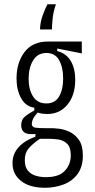

<svg xmlns="http://www.w3.org/2000/svg" viewBox="-20 -724 450 906"><path d="M192 162Q120 162 79.5 130Q39 98 39 46Q39 3 67 -28.5Q95 -60 147 -79V-92Q110 -88 95 -99Q80 -110 80 -133Q80 -159 96.5 -173Q113 -187 142 -203V-216Q102 -221 80 -260Q58 -299 58 -354Q58 -428 95.5 -478Q133 -528 206 -528H366V-472L250 -495V-483Q293 -472 314 -436Q335 -400 335 -348Q335 -275 298.5 -230.5Q262 -186 203 -186Q193 -186 180.5 -187.5Q168 -189 158 -193Q139 -172 134.5 -159.5Q130 -147 130 -140Q130 -124 147 -121.5Q164 -119 203 -119H232Q238 -119 259.5 -116.5Q281 -114 307 -102.5Q333 -91 352 -64.5Q371 -38 371 10Q371 63 346 97Q321 131 280 146.5Q239 162 192 162ZM199 -236Q240 -236 259 -269Q278 -302 278 -353Q278 -406 259 -440Q240 -474 199 -474Q157 -474 136 -438.5Q115 -403 115 -353Q115 -303 135.5 -269.5Q156 -236 199 -236ZM196 112Q258 112 286 82Q314 52 314 9Q314 -30 296 -46.5Q278 -63 254 -66Q230 -69 212 -69H168Q132 -44 114.5 -23Q97 -2 97 31Q97 63 111 80.5Q125 98 148 105Q171 112 196 112ZM244 -704Q231 -667 228 -633Q225 -599 225 -585H169Q169 -617 181.5 -651.5Q194 -686 204 -704Z"/></svg>

Font: Bricolage Grotesque 12pt Condensed ExtraLight
Style: Regular
Weight: 200
Width: 3
Designer: Mathieu Triay
Foundry: Atelier Triay
Version: Version 1.001; ttfautohint (v1.8.4.7-5d5b);gftools[0.9.33.de